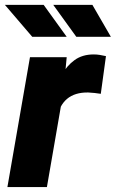

<svg xmlns="http://www.w3.org/2000/svg" viewBox="-35 -761 471 781"><path d="M223.1 -388.7 155.8 0H-4.9L86.9 -528.3H236.3ZM396 -532.7 375 -379.4Q362.3 -381.3 349.6 -382.8Q336.9 -384.3 323.7 -384.8Q296.9 -385.3 275.1 -378.7Q253.4 -372.1 237.5 -358.6Q221.7 -345.2 211.4 -325.2Q201.2 -305.2 196.3 -278.8L169.4 -298.3Q174.3 -335.4 185.3 -377.2Q196.3 -418.9 216.3 -456.1Q236.3 -493.2 268.1 -516.4Q299.8 -539.6 346.2 -539.6Q358.9 -539.6 371.1 -537.6Q383.3 -535.6 396 -532.7ZM236.3 -611.3 142.6 -741.2H-15.1L96.2 -611.3ZM416 -611.3 340.8 -741.2H181.6L275.4 -611.3Z"/></svg>

Font: Roboto Black
Style: Italic
Weight: 900
Italic angle: -12°
Designer: Christian Robertson
Foundry: Google
Version: Version 3.0; 2020